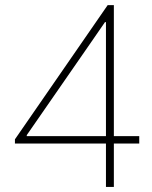

<svg xmlns="http://www.w3.org/2000/svg" viewBox="-20 -740 602 760"><path d="M399.4 0V-537.1V-652.3H395.5L338.9 -570.3L85.9 -205.1V-201.2H531.2V-171.9H39.1V-188.5L406.2 -719.7H430.7V0Z"/></svg>

Font: Reddit Mono ExtraLight
Style: Regular
Weight: 250
Monospace: yes
Designer: Stephen Hutchings
Foundry: Reddit
Version: Version 1.014